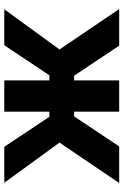

<svg xmlns="http://www.w3.org/2000/svg" viewBox="138 -708 570 886"><g transform="rotate(-90 423.0 -265.0)"><path d="M208 -275.4 22.5 -530.3H188.5L327.1 -322.3H350.6V-530.3H495.1V-322.3H518.6L657.2 -530.3H823.2L637.7 -275.4L824.2 0H655.3L516.6 -208H495.1V0H350.6V-208H329.1L190.4 0H21.5Z"/></g></svg>

Font: WEMIX Pretendard
Style: Bold
Weight: 700
Designer: Base glyphs from Inter by Rasmus Andersson; Hangeul glyphs from Noto Sans CJK(Source Han Sans) by Jang Soo-young and Kan
Foundry: Kil Hyung-jin
Version: Version 1.000